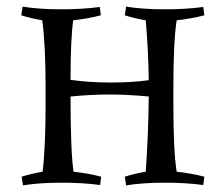

<svg xmlns="http://www.w3.org/2000/svg" viewBox="-20 -549 658 577"><path d="M359 -529Q410 -521 474.5 -521Q539 -521 591 -528L594 -503Q556 -493 511 -488Q501 -426 501 -284V-237Q501 -93 511 -33Q556 -28 594 -18L591 7Q539 0 474.5 0Q410 0 359 8L355 -18Q383 -27 418 -33Q426 -146 427 -259Q363 -265 309 -265Q255 -265 192 -259Q192 -94 201 -33Q246 -28 284 -18L281 7Q229 0 164.5 0Q100 0 49 8L45 -18Q73 -27 108 -33Q117 -105 117 -237V-284Q117 -416 107 -488Q72 -494 44 -503L48 -529Q99 -521 163.5 -521Q228 -521 280 -528L283 -503Q245 -493 200 -488Q192 -430 192 -309Q248 -301 312.5 -301Q377 -301 427 -308Q426 -393 418 -488Q383 -494 355 -503Z"/></svg>

Font: Almendra SC
Style: Regular
Weight: 400
Designer: Ana Sanfelippo
Foundry: Ana Sanfelippo
Version: Version 1.002